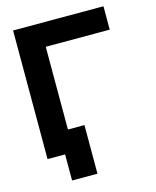

<svg xmlns="http://www.w3.org/2000/svg" viewBox="-127 -809 847 1042"><g transform="rotate(-15 296.5 -288.5)"><path d="M289.1 -126.5V146.5H146.5V0H47.9V-722.7H555.7V-591.3H196.3V-126.5Z"/></g></svg>

Font: Giphurs
Style: Bold
Weight: 700
Version: Version 0.920; ttfautohint (v1.8.4.7-5d5b)